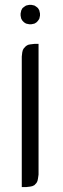

<svg xmlns="http://www.w3.org/2000/svg" viewBox="-20 -763 255 783"><path d="M64 -699.2V-708L65.9 -716.8L66.9 -721.2L71.8 -730L78.1 -734.9L85.9 -740.2L89.8 -741.2L99.1 -743.2H107.9L117.2 -741.2L121.1 -740.2L128.9 -734.9L134.8 -730L140.1 -721.2L141.1 -716.8L143.1 -708V-699.2L141.1 -689.9L140.1 -686L134.8 -678.2L128.9 -671.9L121.1 -667L117.2 -666L107.9 -664.1H99.1L89.8 -666L85.9 -667L78.1 -671.9L71.8 -678.2L66.9 -686L65.9 -689.9ZM68.8 0V-532.2L70.8 -549.8L73.2 -559.1L77.1 -565.9L85.9 -575.2L94.2 -580.1L103 -582L120.1 -584H137.2V-50.8L134.8 -34.2L132.8 -24.9L128.9 -17.1L120.1 -7.8L111.8 -3.9L103 -2L85.9 0Z"/></svg>

Font: Petahja
Style: Regular
Weight: 400
Designer: T. Christopher White
Version: Version 1.1